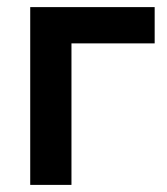

<svg xmlns="http://www.w3.org/2000/svg" viewBox="-20 -520 470 540"><path d="M65 -500H415V-398H181V0H65Z"/></svg>

Font: Retni Sans
Style: Bold
Weight: 700
Designer: Vitaly Kuzmin
Foundry: ParaType Ltd.
Version: Version 1.00;March 2, 2019;FontCreator 11.5.0.2425 64-bit; t